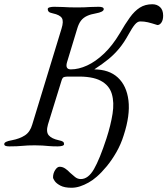

<svg xmlns="http://www.w3.org/2000/svg" viewBox="-40 -685 789 905"><path d="M4 5Q-8 5 -14 2.5Q-20 0 -20 -6Q-20 -18 16 -24Q53 -31 77.5 -47Q102 -63 112 -98L250 -550Q261 -585 251.5 -600Q242 -615 209 -622Q194 -625 189.5 -630Q185 -635 185 -642Q185 -648 194 -650.5Q203 -653 215 -653Q240 -653 256 -652Q272 -651 287 -650.5Q302 -650 323 -650Q343 -650 356.5 -650.5Q370 -651 385 -652Q400 -653 425 -653Q449 -653 449 -642Q449 -635 439 -630Q429 -625 412 -622Q388 -618 370.5 -610Q353 -602 342 -588Q331 -574 324 -550L276 -392Q266 -358 294 -358Q331 -358 371 -376.5Q411 -395 450.5 -432.5Q490 -470 524 -527Q550 -572 572 -602.5Q594 -633 619 -649Q644 -665 678 -665Q700 -665 714.5 -651.5Q729 -638 729 -611Q729 -591 721 -579Q713 -567 702 -567Q674 -576 657 -580Q640 -584 621 -584Q608 -584 595.5 -569Q583 -554 566 -523Q544 -483 521 -455.5Q498 -428 471 -406Q444 -384 406 -359Q399 -355 398 -342Q397 -329 403 -324H282Q261 -324 256.5 -318.5Q252 -313 250 -305L186 -98Q176 -63 190 -47Q204 -31 237 -24Q252 -21 257 -17Q262 -13 262 -6Q262 0 253 2.5Q244 5 232 5Q207 5 191 3.5Q175 2 160 1Q145 0 124 0Q89 0 65.5 2.5Q42 5 4 5ZM297 200Q264 200 245 190Q226 180 218 168.5Q210 157 210 151Q210 132 220 116.5Q230 101 241 101Q255 101 267.5 109.5Q280 118 290 129Q302 140 314 149.5Q326 159 341 159Q376 159 403 112Q430 65 462 -33Q482 -95 490.5 -148.5Q499 -202 487 -242.5Q475 -283 434.5 -304.5Q394 -326 317 -324L351 -359L402 -358Q474 -358 515.5 -319.5Q557 -281 565.5 -211.5Q574 -142 543 -47Q530 -5 508.5 32.5Q487 70 462.5 99.5Q438 129 416 148Q398 164 377.5 175.5Q357 187 337 193.5Q317 200 297 200Z"/></svg>

Font: EB Garamond
Style: Italic
Weight: 400
Italic angle: -17.2°
Designer: Georg Duffner and Octavio Pardo
Foundry: Georg Duffner
Version: Version 1.001